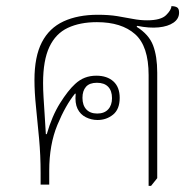

<svg xmlns="http://www.w3.org/2000/svg" viewBox="-20 -600 633 624"><path d="M463 4V-356Q463 -450 419 -489Q375 -528 295 -528Q240 -528 200.5 -509.5Q161 -491 140.5 -447.5Q120 -404 120 -330Q120 -309 121.5 -284Q123 -259 125 -229Q127 -199 129 -164H132Q149 -223 175 -264.5Q201 -306 224 -327Q239 -341 256 -347.5Q273 -354 293 -354Q328 -354 348.5 -335.5Q369 -317 369 -282Q369 -245 347.5 -227.5Q326 -210 297 -210Q277 -210 259 -219Q241 -228 232 -246.5Q223 -265 226 -295L224 -296Q193 -258 166.5 -194Q140 -130 140 -45V0H112V-38Q112 -95 107 -149.5Q102 -204 97 -252.5Q92 -301 92 -340Q92 -416 116 -462.5Q140 -509 186.5 -530.5Q233 -552 298 -552Q334 -552 361.5 -547.5Q389 -543 412 -538.5Q435 -534 458 -534Q503 -534 520 -551Q537 -568 537 -580Q549 -580 555.5 -576Q562 -572 562 -559Q562 -539 544 -526.5Q526 -514 495.5 -511Q465 -508 426 -516L424 -513Q464 -488 477.5 -452.5Q491 -417 491 -364V-21L471 4ZM296 -231Q319 -231 331.5 -244.5Q344 -258 344 -281Q344 -305 331.5 -318Q319 -331 295 -331Q271 -331 259.5 -318Q248 -305 248 -282Q248 -258 260.5 -244.5Q273 -231 296 -231Z"/></svg>

Font: Noto Serif Thai Thin
Style: Regular
Weight: 250
Version: Version 2.001